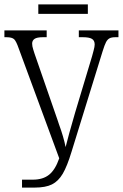

<svg xmlns="http://www.w3.org/2000/svg" viewBox="-20 -852 558 872"><path d="M154 -832H379V-789H154ZM80 -36H129Q175 -36 203 -58.5Q231 -81 249 -133L65 -632Q54 -664 44.5 -673.5Q35 -683 9 -683H0V-714H192V-683H175Q148 -683 137 -675.5Q126 -668 126 -654Q126 -642 131 -627Q136 -612 137 -608L241 -308Q244 -301 248 -287Q269 -230 278 -184Q289 -230 321 -340L398 -596Q400 -604 405 -622Q410 -640 410 -650Q410 -668 397.5 -675.5Q385 -683 356 -683H338V-714H518V-683H504Q487 -683 477.5 -678Q468 -673 461.5 -660.5Q455 -648 446 -619L305 -163Q285 -97 265 -63Q245 -29 216 -14.5Q187 0 137 0H80Z"/></svg>

Font: Noto Serif CondLight
Style: Regular
Weight: 300
Width: 3
Designer: Monotype Design Team
Foundry: Monotype Imaging Inc.
Version: Version 1.001